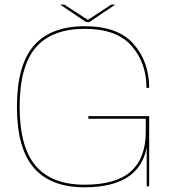

<svg xmlns="http://www.w3.org/2000/svg" viewBox="-20 -792 752 816"><path d="M339.5 4Q195.5 4 123.8 -78.8Q52 -161.5 52 -338Q52 -515 123.8 -597.8Q195.5 -680.5 340.5 -680.5Q481.5 -680.5 547.8 -605Q614 -529.5 614 -418.5H602.5Q602.5 -525 539 -597.2Q475.5 -669.5 340.5 -669.5Q200.5 -669.5 132 -590Q63.5 -510.5 63.5 -338Q63.5 -166.5 132 -86.8Q200.5 -7 339.5 -7Q473 -7 536.2 -63.5Q599.5 -120 599.5 -232V-287.5H355.5V-298.5H614V0H603.5V-164.5Q570 4 339.5 4ZM345.5 -698.5 235.5 -772.5H253L353.5 -707.5L453 -772.5H470L360 -698.5Z"/></svg>

Font: Anybody ExtraExpanded Thin
Style: Regular
Weight: 100
Width: 8
Designer: Tyler Finck
Foundry: Etcetera Type Company
Version: Version 1.010; ttfautohint (v1.8.3) -l 8 -r 50 -G 200 -x 14 